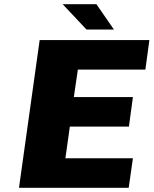

<svg xmlns="http://www.w3.org/2000/svg" viewBox="-20 -890 728 910"><path d="M669 -560H349L330 -430H610L591 -290H311L290 -140H610L590 0H70L168 -700H688ZM520 -750H390L277 -870H437Z"/></svg>

Font: Fivo Sans Modern Heavy
Style: Regular
Weight: 900
Designer: Alexander Slobzheninov
Foundry: Alexander Slobzheninov
Version: 1.0